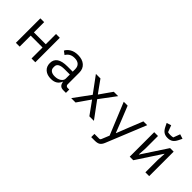

<svg xmlns="http://www.w3.org/2000/svg" viewBox="69 -1715 2862 2862"><g transform="rotate(45 1500.0 -284.0)"><path d="M95 -516H175V-300H425V-516H505V0H425V-232H175V0H95Z M1095 0Q1051 0 1029.5 -22.5Q1008 -45 1003 -84H998Q981 -38 942.5 -13Q904 12 843 12Q762 12 714 -30Q666 -72 666 -145Q666 -295 888 -295H998V-346Q998 -402 966 -431Q934 -460 875 -460Q825 -460 791.5 -440.5Q758 -421 737 -384L683 -424Q704 -468 755 -498Q806 -528 880 -528Q971 -528 1024.5 -481.5Q1078 -435 1078 -354V-106Q1078 -91 1088.5 -80.5Q1099 -70 1114 -70H1150V0ZM998 -150V-235H888Q818 -235 784 -215Q750 -195 750 -157V-136Q750 -97 778.5 -76Q807 -55 857 -55Q918 -55 958 -82.5Q998 -110 998 -150Z M1261 0 1453 -262 1266 -516H1362L1440 -407L1502 -321H1506L1566 -407L1643 -516H1735L1546 -263L1740 0H1644L1557 -121L1498 -203H1494L1437 -121L1353 0Z M2267 -516H2347L2091 113Q2072 160 2043.5 180Q2015 200 1959 200H1883V132H1982Q1992 132 1999.5 127Q2007 122 2011 112L2061 -10L1853 -516H1935L2022 -300L2099 -104H2103L2180 -300Z M2495 -516H2575V-253L2567 -121H2571L2830 -516H2905V0H2825V-263L2833 -395H2829L2570 0H2495ZM2557 -688 2529 -745 2601 -768 2641 -662Q2650 -659 2666.5 -657.5Q2683 -656 2696 -656Q2709 -656 2725.5 -657.5Q2742 -659 2751 -662L2791 -768L2863 -745L2835 -688Q2811 -639 2778.5 -617Q2746 -595 2696 -595Q2646 -595 2613.5 -617Q2581 -639 2557 -688Z"/></g></svg>

Font: iA Writer Duo V
Style: Regular
Weight: 400
Designer: Mike Abbink, Paul van der Laan, Pieter van Rosmalen, Oliver Reichenstein
Foundry: Information Architects Inc.
Version: Version 2.000